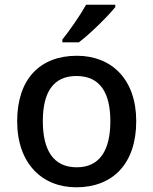

<svg xmlns="http://www.w3.org/2000/svg" viewBox="-20 -786 651 816"><path d="M470 -756V-766H346C321 -721 275 -655 245 -618V-606H315C363 -642 441 -719 470 -756ZM559 -271C559 -449 454 -549 307 -549C149 -549 53 -449 53 -271C53 -91 159 10 304 10C460 10 559 -91 559 -271ZM162 -271C162 -392 205 -463 305 -463C405 -463 449 -392 449 -271C449 -149 405 -75 306 -75C206 -75 162 -149 162 -271Z"/></svg>

Font: Noto Sans Lao UI Med
Style: Regular
Weight: 500
Designer: Monotype Design Team
Foundry: Monotype Imaging Inc.
Version: Version 2.000